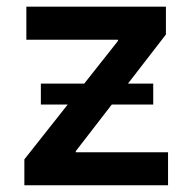

<svg xmlns="http://www.w3.org/2000/svg" viewBox="-20 -549 567 569"><path d="M52.2 0V-76.7L329.6 -427.7V-431.2H58.1V-529.3H471.7V-446.8L204.6 -101.1V-97.7H478V0ZM101.1 -239.3V-301.3H434.1V-239.3Z"/></svg>

Font: Inter Cardless Tabular Medium
Style: Regular
Weight: 500
Designer: Rasmus Andersson
Foundry: rsms
Version: Version 4.000;git-4fc901f